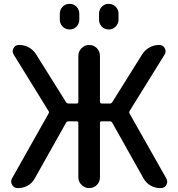

<svg xmlns="http://www.w3.org/2000/svg" viewBox="-20 -960 909 980"><path d="M485.4 -889.6Q485.4 -911.1 499.5 -925.8Q513.7 -940.4 534.7 -940.4Q555.7 -940.4 570.3 -925.8Q585 -911.1 585 -889.6V-860.4Q585 -838.9 570.3 -824.2Q555.7 -809.6 534.7 -809.6Q513.7 -809.6 499.5 -824.2Q485.4 -838.9 485.4 -860.4ZM285.2 -889.6Q285.2 -911.1 299.8 -925.8Q314.5 -940.4 335.4 -940.4Q356.4 -940.4 370.6 -925.8Q384.8 -911.1 384.8 -889.6V-860.4Q384.8 -838.9 370.6 -824.2Q356.4 -809.6 335.4 -809.6Q314.5 -809.6 299.8 -824.2Q285.2 -838.9 285.2 -860.4ZM69.3 0Q51.8 0 42 -16.1Q32.2 -32.2 41 -48.8L227.5 -379.9Q232.4 -387.7 227.5 -393.6L49.8 -681.6Q40 -697.3 48.8 -713.9Q57.6 -730.5 77.1 -730.5H78.1Q105.5 -730.5 128.4 -717.3Q151.4 -704.1 165 -681.6L316.4 -439.5Q321.3 -432.6 329.1 -431.6H371.1Q379.9 -431.6 379.9 -441.4V-674.8Q379.9 -698.2 396.5 -714.4Q413.1 -730.5 435.5 -730.5Q458 -730.5 474.1 -714.4Q490.2 -698.2 490.2 -674.8V-441.4Q490.2 -432.6 499 -431.6H541Q548.8 -431.6 553.7 -439.5L705.1 -681.6Q718.8 -704.1 742.2 -717.3Q765.6 -730.5 792 -730.5H793Q811.5 -730.5 820.8 -714.4Q830.1 -698.2 820.3 -681.6L641.6 -393.6Q637.7 -387.7 641.6 -379.9L829.1 -48.8Q837.9 -32.2 829.1 -16.1Q820.3 0 800.8 0H796.9Q770.5 0 748 -13.2Q725.6 -26.4 712.9 -48.8L552.7 -334Q548.8 -340.8 541 -340.8H499Q490.2 -340.8 490.2 -332V-54.7Q490.2 -31.2 474.1 -15.6Q458 0 435.5 0Q413.1 0 396.5 -16.1Q379.9 -32.2 379.9 -54.7V-332Q379.9 -340.8 371.1 -340.8H329.1Q321.3 -340.8 317.4 -334L157.2 -48.8Q144.5 -25.4 121.6 -12.7Q98.6 0 73.2 0Z"/></svg>

Font: Rounded Mgen+ 2p medium
Style: Regular
Weight: 500
Designer: [Source Han Sans]
Ryoko NISHIZUKA  (kana & ideographs); Paul D. Hunt (Latin, Greek & Cyrillic); Wenlong ZHANG  (bopomofo
Version: Version 1.059.20150602